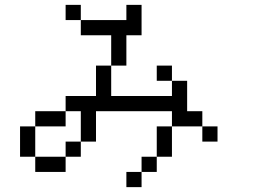

<svg xmlns="http://www.w3.org/2000/svg" viewBox="-20 -770 1040 790"><path d="M875 -187.5V-250H812.5V-187.5ZM562.5 -62.5H500V0H562.5ZM562.5 -62.5H625V-125H562.5ZM125 -125V-62.5H250V-125ZM125 -125Q125 -125 125 -250H62.5Q62.5 -250 62.5 -125ZM250 -125H312.5V-187.5H250ZM625 -125H687.5Q687.5 -125 687.5 -250H625Q625 -250 625 -125ZM312.5 -187.5H375Q375 -187.5 375 -312.5H687.5V-250H812.5V-312.5H750Q750 -312.5 750 -437.5H687.5V-375H437.5Q437.5 -375 437.5 -500H375Q375 -500 375 -375H250V-312.5H125V-250H250V-312.5H312.5Q312.5 -312.5 312.5 -187.5ZM687.5 -437.5V-500H625V-437.5ZM437.5 -500H500Q500 -500 500 -625H562.5Q562.5 -625 562.5 -750H500V-687.5H312.5V-625H437.5Q437.5 -625 437.5 -500ZM312.5 -687.5V-750H250V-687.5Z"/></svg>

Font: Unifont
Style: Regular
Weight: 500
Version: Version 15.1.04